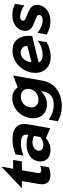

<svg xmlns="http://www.w3.org/2000/svg" viewBox="898 -1626 901 2737"><g transform="rotate(-90 1348.5 -257.5)"><path d="M90 -110Q90 -50 125 -19.5Q160 11 224 11Q285 11 333 -13L354 -135Q316 -120 291 -120Q250 -120 250 -158Q250 -168 251 -174L290 -396H416L438 -521H312L342 -688L34 -396H136L94 -152Q90 -132 90 -110Z M649 -90Q614 -90 591.5 -107Q569 -124 569 -153Q569 -194 604 -219.5Q639 -245 689 -245Q741 -245 779 -223L764 -133Q710 -90 649 -90ZM950 -361Q950 -444 894 -487Q838 -530 731 -530Q673 -530 622.5 -519Q572 -508 517 -488L498 -373Q586 -410 675 -410Q798 -410 798 -337Q798 -332 796 -316L793 -304Q740 -329 659 -329Q566 -329 499 -287Q432 -245 418 -162Q415 -144 415 -128Q415 -63 461 -25.5Q507 12 578 12Q628 12 669.5 -5Q711 -22 748 -54L889 8L945 -310Q950 -340 950 -361Z M1186 -258Q1186 -301 1206.5 -336Q1227 -371 1262 -391Q1297 -411 1339 -411Q1389 -411 1419.5 -383Q1450 -355 1450 -310Q1450 -268 1429 -233.5Q1408 -199 1372.5 -179.5Q1337 -160 1296 -160Q1242 -160 1214 -187.5Q1186 -215 1186 -258ZM1221 58Q1163 58 1108 37.5Q1053 17 1012 -14L988 116Q1039 145 1088.5 159Q1138 173 1202 173Q1345 173 1444.5 101Q1544 29 1568 -106L1641 -521L1472 -455Q1445 -492 1408.5 -512.5Q1372 -533 1317 -533Q1252 -533 1192.5 -502.5Q1133 -472 1091 -415.5Q1049 -359 1035 -285Q1031 -262 1031 -236Q1031 -176 1056 -131.5Q1081 -87 1126 -62.5Q1171 -38 1229 -38Q1286 -38 1332 -61Q1378 -84 1420 -125L1413 -91Q1387 58 1221 58Z M1930 -100Q1854 -100 1825 -157L2203 -249Q2207 -273 2207 -302Q2207 -402 2153 -466Q2099 -530 1997 -530Q1920 -530 1853.5 -494.5Q1787 -459 1742 -397.5Q1697 -336 1683 -259Q1678 -227 1678 -204Q1678 -139 1706 -89.5Q1734 -40 1786 -12.5Q1838 15 1907 15Q1958 15 2013.5 0.5Q2069 -14 2116 -43L2139 -171Q2094 -135 2036 -117.5Q1978 -100 1930 -100ZM1969 -413Q2011 -413 2036 -387.5Q2061 -362 2063 -318L1832 -261L1831 -266Q1834 -302 1852 -336Q1870 -370 1900.5 -391.5Q1931 -413 1969 -413Z M2425 -100Q2383 -100 2335 -121Q2287 -142 2249 -173L2226 -41Q2276 -15 2318.5 -2Q2361 11 2414 11Q2506 11 2569 -34Q2632 -79 2646 -154Q2648 -164 2648 -181Q2648 -220 2627 -247Q2606 -274 2576.5 -289.5Q2547 -305 2502 -322Q2459 -338 2440 -350Q2421 -362 2421 -380Q2421 -397 2437.5 -409Q2454 -421 2482 -421Q2516 -421 2561 -403.5Q2606 -386 2640 -361L2663 -493Q2623 -514 2586.5 -523Q2550 -532 2502 -532Q2414 -532 2353 -489.5Q2292 -447 2279 -374Q2277 -364 2277 -347Q2277 -308 2298 -281.5Q2319 -255 2347.5 -240.5Q2376 -226 2421 -209Q2467 -193 2487.5 -180Q2508 -167 2504 -145Q2499 -119 2475 -109.5Q2451 -100 2425 -100Z"/></g></svg>

Font: Geom Bold
Style: Bold Italic
Weight: 700
Italic angle: -10°
Version: Version 1.102